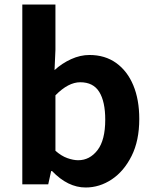

<svg xmlns="http://www.w3.org/2000/svg" viewBox="-20 -818 684 852"><path d="M360 14Q281 14 211 -59H207L194 0H79V-798H226V-597L222 -507Q255 -537 295.5 -555.5Q336 -574 377 -574Q446 -574 495.5 -538.5Q545 -503 571.5 -439.5Q598 -376 598 -290Q598 -194 564 -126Q530 -58 476 -22Q422 14 360 14ZM327 -107Q378 -107 412.5 -151.5Q447 -196 447 -287Q447 -367 420.5 -410Q394 -453 336 -453Q283 -453 226 -395V-149Q252 -126 278.5 -116.5Q305 -107 327 -107Z"/></svg>

Font: Chiron Sans HK TT
Style: Bold
Weight: 700
Designer: Ryoko NISHIZUKA 西塚涼子 (kana, bopomofo & ideographs); Paul D. Hunt (Latin, Greek & Cyrillic); Sandoll Communications 산돌커뮤니
Foundry: Adobe
Version: Version 2.022;hotconv 1.0.109;makeotfexe 2.5.65596